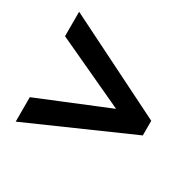

<svg xmlns="http://www.w3.org/2000/svg" viewBox="-121 -760 813 796"><g transform="rotate(30 286.0 -362.0)"><path d="M43 -216 377 -353 43 -508V-625L528 -383V-313L43 -99Z"/></g></svg>

Font: Noto Sans Sora Sompeng
Style: Bold
Weight: 700
Designer: Monotype Design Team. David Williams.
Foundry: Monotype Imaging Inc.
Version: Version 2.101